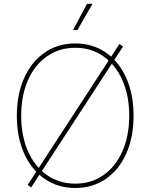

<svg xmlns="http://www.w3.org/2000/svg" viewBox="-20 -961 777 991"><path d="M368.7 9.3Q278.8 9.3 210.7 -37.6Q142.6 -84.5 104.7 -168.7Q66.9 -252.9 66.9 -363.3Q66.9 -474.6 105 -558.8Q143.1 -643.1 210.9 -689.9Q278.8 -736.8 368.7 -736.8Q458 -736.8 525.9 -689.9Q593.8 -643.1 631.6 -558.8Q669.4 -474.6 669.4 -363.3Q669.4 -252.4 631.6 -168.2Q593.8 -84 525.9 -37.4Q458 9.3 368.7 9.3ZM368.7 -13.2Q451.2 -13.2 513.9 -57.1Q576.7 -101.1 611.8 -180.2Q647 -259.3 647 -363.3Q647 -467.8 611.8 -546.9Q576.7 -626 513.9 -670.2Q451.2 -714.4 368.7 -714.4Q286.1 -714.4 223.1 -670.7Q160.2 -627 124.8 -547.9Q89.4 -468.8 89.4 -363.3Q89.4 -259.8 124.3 -180.7Q159.2 -101.6 222.2 -57.4Q285.2 -13.2 368.7 -13.2ZM141.1 6.3 122.6 -6.3 596.2 -733.9 615.2 -721.2ZM356.9 -805.7 429.2 -941.4H457.5L379.4 -805.7Z"/></svg>

Font: Inter 17pt Thin
Style: Regular
Weight: 250
Version: Version 4.001;git-66647c0bb